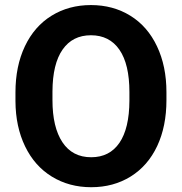

<svg xmlns="http://www.w3.org/2000/svg" viewBox="-20 -741 730 770"><path d="M647.5 -339.4Q647.5 -234.4 610.4 -155.3Q573.2 -76.2 504.2 -33.2Q435.1 9.8 345.7 9.8Q257.3 9.8 188 -32.7Q118.7 -75.2 80.6 -154.1Q42.5 -232.9 42 -335.4V-370.6Q42 -475.6 79.8 -555.4Q117.7 -635.3 186.8 -678Q255.9 -720.7 344.7 -720.7Q433.6 -720.7 502.7 -678Q571.8 -635.3 609.6 -555.4Q647.5 -475.6 647.5 -371.1ZM499 -371.6Q499 -483.4 459 -541.5Q418.9 -599.6 344.7 -599.6Q271 -599.6 231 -542.2Q190.9 -484.9 190.4 -374V-339.4Q190.4 -230.5 230.5 -170.4Q270.5 -110.4 345.7 -110.4Q419.4 -110.4 459 -168.2Q498.5 -226.1 499 -336.9Z"/></svg>

Font: Vazir FD
Style: Bold-FD
Weight: 700
Designer: Saber Rastikerdar
Foundry: Saber Rastikerdar
Version: Version 30.1.0